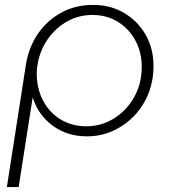

<svg xmlns="http://www.w3.org/2000/svg" viewBox="-20 -543 705 783"><path d="M8 220 85 -275Q96 -348 133.5 -403.5Q171 -459 229 -491Q287 -523 360 -523Q431 -523 486.5 -490Q542 -457 574 -401Q606 -345 606 -274Q606 -214 585.5 -162Q565 -110 527.5 -71Q490 -32 441 -9.5Q392 13 334 13Q254 13 195 -30.5Q136 -74 114 -144H113L56 220ZM332 -28Q394 -28 445.5 -60.5Q497 -93 527.5 -147.5Q558 -202 558 -271Q558 -330 532 -378Q506 -426 460.5 -454Q415 -482 357 -482Q296 -482 246 -451Q196 -420 165 -368Q134 -316 130 -252Q128 -188 153.5 -137Q179 -86 225.5 -57Q272 -28 332 -28Z"/></svg>

Font: MuseoModerno ExtraLight
Style: Italic
Weight: 250
Italic angle: -9°
Designer: Pablo Cosgaya, Héctor Gatti, Marcela Romero, and the Authors of The MuseoModerno Project.
Foundry: Omnibus-Type Team
Version: Version 1.003